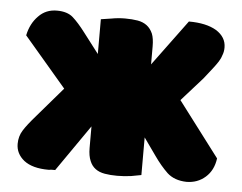

<svg xmlns="http://www.w3.org/2000/svg" viewBox="-42 -543 763 605"><g transform="rotate(5 339.0 -241.0)"><path d="M658 -71Q653 -33 628 -11Q603 11 568 11Q530 10 507 -11Q485 -32 464 -62L425 -117V2Q415 4 393 8Q371 11 349 11Q327 11 310 8Q292 5 280 -4Q268 -13 262 -28Q255 -44 255 -69V-137L153 10H142Q136 11 132 11Q81 11 54 -10Q28 -31 28 -62Q28 -86 40 -105Q51 -123 79 -155L159 -248L25 -405Q33 -443 57 -467Q80 -491 115 -491Q148 -491 166 -475Q184 -459 206 -430L255 -366V-476Q268 -478 288 -481Q309 -485 331 -485Q353 -485 371 -482Q388 -479 400 -470Q412 -461 419 -445Q425 -430 425 -405V-348L532 -493Q587 -493 619 -474Q651 -454 651 -421Q651 -408 647 -398Q644 -387 637 -376Q630 -365 619 -351Q606 -334 593 -318L527 -244Z"/></g></svg>

Font: Baloo Cyrillic
Style: Regular
Weight: 400
Designer: Ek Type, Denis Ignatov
Foundry: Ek Type
Version: Version 1.50 July 26, 2019